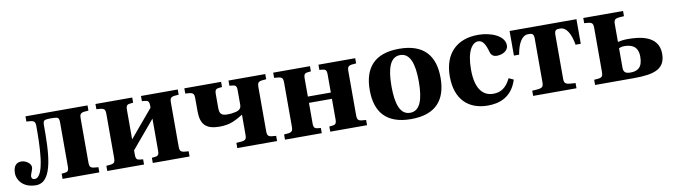

<svg xmlns="http://www.w3.org/2000/svg" viewBox="-31 -937 4846 1383"><g transform="rotate(-10 2391.5 -245.0)"><path d="M15 -98C15 -56 50 12 151 12C280 12 281 -222 281 -405C281 -439 292 -441 313 -443L334 -444H346L367 -443C388 -441 399 -439 399 -405V-80C399 -47 388 -42 367 -40L346 -38V0H615V-38C558 -41 550 -45 550 -87V-403C550 -445 558 -449 615 -452V-490H161V-452C218 -449 226 -445 226 -403C226 -282 225 -34 149 -34C136 -34 126 -40 126 -55C126 -75 144 -100 144 -122C144 -150 106 -175 75 -175C42 -175 15 -157 15 -98Z M673 0H942V-38L921 -40C900 -42 889 -47 889 -80V-113L1059 -315V-80C1059 -47 1048 -42 1027 -40L1006 -38V0H1275V-38C1218 -41 1210 -45 1210 -87V-403C1210 -445 1218 -449 1275 -452V-490H1006V-452L1027 -450C1048 -448 1059 -443 1059 -410V-395L889 -193V-410C889 -443 900 -448 921 -450L942 -452V-490H673V-452C730 -449 738 -445 738 -403V-87C738 -45 730 -41 673 -38Z M1323 -452C1380 -449 1388 -445 1388 -403V-312C1388 -214 1427 -174 1526 -174C1604 -174 1644 -198 1699 -231V-87C1699 -45 1692 -41 1624 -38V0H1915V-38C1858 -41 1850 -45 1850 -87V-403C1850 -445 1858 -449 1915 -452V-490H1646V-452L1667 -450C1688 -448 1699 -443 1699 -410V-304C1699 -283 1691 -266 1658 -258C1632 -252 1617 -251 1598 -251C1550 -251 1539 -267 1539 -310V-410C1539 -443 1550 -448 1571 -450L1592 -452V-490H1323Z M1973 0H2242V-38L2221 -40C2200 -42 2189 -47 2189 -80V-231H2357V-80C2357 -47 2346 -42 2325 -40L2304 -38V0H2573V-38C2516 -41 2508 -45 2508 -87V-403C2508 -445 2516 -449 2573 -452V-490H2304V-452L2325 -450C2346 -448 2357 -443 2357 -410V-277H2189V-410C2189 -443 2200 -448 2221 -450L2242 -452V-490H1973V-452C2030 -449 2038 -445 2038 -403V-87C2038 -45 2030 -41 1973 -38Z M2636 -245C2636 -85 2713 12 2895 12C3077 12 3154 -85 3154 -245C3154 -405 3077 -502 2895 -502C2713 -502 2636 -405 2636 -245ZM2795 -245C2795 -379 2824 -456 2895 -456C2966 -456 2995 -379 2995 -245C2995 -111 2966 -34 2895 -34C2824 -34 2795 -111 2795 -245Z M3221 -241C3221 -73 3315 12 3456 12C3539 12 3632 -16 3671 -140L3636 -156C3602 -88 3563 -65 3508 -65C3443 -65 3380 -109 3380 -265C3380 -399 3423 -456 3465 -456C3500 -456 3517 -425 3534 -365C3541 -342 3556 -330 3582 -330C3617 -330 3665 -348 3665 -392C3665 -463 3565 -502 3474 -502C3396 -502 3334 -480 3289 -435C3247 -393 3221 -328 3221 -241Z M3702 -310H3740C3754 -392 3784 -444 3829 -444H3830C3854 -444 3871 -444 3871 -405V-87C3871 -45 3861 -41 3788 -38V0H4105V-38C4032 -41 4022 -45 4022 -87V-405C4022 -444 4039 -444 4063 -444H4064C4109 -444 4139 -392 4153 -310H4191V-490H3702Z M4241 0H4526C4678 0 4756 -28 4756 -138C4756 -277 4604 -285 4528 -285C4501 -285 4474 -281 4457 -277V-403C4457 -445 4464 -449 4532 -452V-490H4241V-452C4298 -449 4306 -445 4306 -403V-87C4306 -45 4298 -41 4241 -38ZM4457 -88V-231C4465 -235 4482 -239 4496 -239C4550 -239 4597 -221 4597 -144C4597 -63 4558 -44 4508 -44C4473 -44 4457 -55 4457 -88Z"/></g></svg>

Font: Heuristica
Style: Bold
Weight: 700
Version: Version 1.0.1